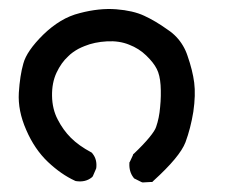

<svg xmlns="http://www.w3.org/2000/svg" viewBox="-20 -278 540 418"><path d="M287.6 118.2 273.9 111.3 272 110.4 270.5 108.4Q265.6 102.1 263.4 94.2Q261.2 86.4 261.7 77.6V75.7L262.7 74.2L269.5 59.6L270 57.6L271.5 56.6Q292.5 36.6 304.9 21.5Q317.4 6.3 319.8 -1.5Q323.2 -11.2 325.4 -22Q327.6 -32.7 328.6 -44.9Q331.1 -69.3 329.6 -92.8Q328.1 -114.7 321.3 -127.9Q314.5 -141.6 298.3 -157.2Q282.7 -172.4 261.2 -180.7Q239.7 -189.5 212.9 -188Q185.5 -186.5 164.1 -177.7Q160.6 -176.3 157.2 -174.8Q153.8 -173.3 150.6 -171.6Q147.5 -169.9 144.5 -168Q141.6 -166 138.7 -164.1Q135.7 -162.1 133.3 -159.9Q130.9 -157.7 128.4 -155.3Q113.3 -141.6 103 -119.6Q92.8 -97.7 93.3 -69.1Q93.8 -40.5 105.5 -18.1Q117.2 4.9 134.3 22Q151.4 39.1 178.7 53.7L180.2 54.7L181.6 56.6Q191.9 69.3 189.5 88.4L189 89.4L188.5 90.8L182.6 104.5L181.6 106.4L180.2 107.9Q166 119.6 145 116.2L143.6 115.7L142.6 115.2Q127.9 108.4 113.5 98.4Q99.1 88.4 84.5 74.7Q55.2 46.9 37.1 4.9Q18.6 -37.1 21 -76.2Q23.4 -113.8 30.8 -139.6Q38.1 -167 74.2 -202.6Q92.3 -220.2 112.1 -232.2Q131.8 -244.1 153.8 -249.5Q196.3 -260.7 233.2 -257.8Q270 -254.9 293.9 -243.7Q305.7 -238.3 318.6 -230.7Q331.5 -223.1 345.7 -212.9Q356 -206.1 364 -197.5Q372.1 -189 378.2 -178.7Q384.3 -168.5 388.2 -156.7Q399.4 -124.5 402.8 -98.1Q406.2 -71.3 400.9 -34.7Q395 1.5 383.8 31.7Q371.6 63.5 314 115.7L311.5 118.2H308.1L292.5 119.1H290Z"/></svg>

Font: NaikaiFont
Style: Bold
Weight: 700
Version: Version 1.89